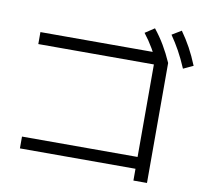

<svg xmlns="http://www.w3.org/2000/svg" viewBox="-90 -916 1118 1048"><g transform="rotate(10 469.0 -392.0)"><path d="M715.8 -32.2H75.2V-97.7H715.8V-610.4H75.2V-676.8H762.7L791 -631.8V33.2H715.8ZM635.7 -771.5 687.5 -805.7Q718.8 -766.6 743.7 -724.6Q768.6 -682.6 791 -631.8L735.4 -602.5Q710.9 -655.3 687.5 -695.3Q664.1 -735.4 635.7 -771.5ZM782.2 -787.1 834 -818.4Q863.3 -777.3 886.2 -735.4Q909.2 -693.4 930.7 -640.6L876 -615.2Q853.5 -668 831.1 -708.5Q808.6 -749 782.2 -787.1Z"/></g></svg>

Font: Pretendard JP Variable
Style: Regular
Weight: 400
Designer: Base glyphs from Inter by Rasmus Andersson; Hangul glyphs from Noto Sans CJK(Source Han Sans) by Jang Soo-young and Kang
Foundry: Kil Hyung-jin
Version: Version 1.307;Glyphs 3.2 (3192)